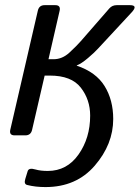

<svg xmlns="http://www.w3.org/2000/svg" viewBox="-20 -533 551 756"><path d="M37.6 0Q15.6 0 20.5 -22L128.9 -490.7Q133.8 -512.7 155.8 -512.7H197.8Q219.7 -512.7 214.8 -490.7L170.9 -299.8H190.9Q225.1 -299.8 253.4 -325.9Q281.7 -352.1 298.3 -371.1L410.6 -500Q421.9 -512.7 439.5 -512.7H491.7Q524.9 -512.7 498 -483.9L366.2 -341.8Q353 -327.1 326.7 -304.7Q300.3 -282.2 282.2 -275.4V-274.4Q357.9 -249 391.8 -194.1Q425.8 -139.2 425.8 -64.5Q425.8 35.2 353 119.4Q280.3 203.6 159.2 203.6Q119.1 203.6 86.9 195.3Q73.2 191.9 79.6 171.4L88.9 141.1Q93.3 126.5 119.6 134.3Q139.6 140.1 168 140.1Q243.7 140.1 289.3 75.2Q335 10.3 335 -77.6Q335 -140.6 298.1 -188Q261.2 -235.4 176.3 -235.4H155.8L106.4 -22Q101.6 0 79.6 0Z"/></svg>

Font: Istok Web
Style: Italic
Weight: 400
Italic angle: -13°
Designer: Andrey V. Panov
Foundry: Andrey V. Panov
Version: Version 1.0.2g